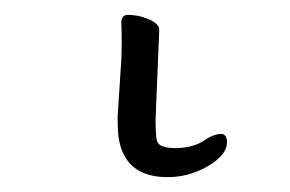

<svg xmlns="http://www.w3.org/2000/svg" viewBox="-20 42 390 258"><path d="M139 224Q138 213 138 199L143 123Q144 96 143 71Q144 62 152 62Q162 62 172 65Q194 72 194 82L189 204Q189 216 190 226.5Q191 237 200 239Q206 241 215 241Q241 241 257 229Q268 222 277 222Q284 222 285 231Q285 233 285 234Q285 244 274 254.5Q263 265 244.5 272.5Q226 280 205 280Q146 280 139 224Z"/></svg>

Font: Moon Stars Kai T Light
Style: Regular
Weight: 300
Designer: GuiWonder
Version: Version 1.101